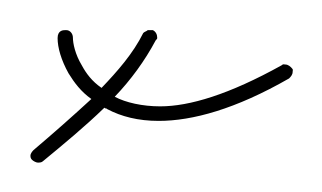

<svg xmlns="http://www.w3.org/2000/svg" viewBox="-34 -273 215 128"><path d="M66.4 -252.9H65.4H64.5C63.5 -252 62.5 -252 61.5 -251C54.7 -237.3 44.4 -225.6 33.7 -214.4C27.3 -218.8 23.4 -224.1 20.5 -229.5C16.1 -236.8 14.6 -244.1 14.6 -248C14.6 -250.5 12.7 -252.9 10.3 -252.9H9.3C8.3 -252.9 4.4 -252.9 4.4 -247.6C4.4 -241.2 6.8 -232.9 11.7 -224.1C15.6 -217.8 20 -211.9 26.9 -207C14.2 -195.3 1.5 -184.1 -11.7 -172.9C-12.7 -171.9 -13.7 -170.4 -13.7 -169.4C-13.7 -168.5 -13.7 -167.5 -12.7 -166.5C-11.7 -165.5 -9.8 -164.6 -8.8 -164.6C-7.8 -164.6 -6.3 -164.6 -5.4 -165.5C8.3 -176.8 22.5 -188.5 35.6 -201.2C36.6 -200.2 36.6 -201.2 37.6 -200.2C46.9 -195.3 58.1 -192.4 71.8 -192.4C94.2 -192.4 123 -200.2 158.7 -220.7C159.7 -221.7 161.1 -223.1 161.1 -225.1C161.1 -226.1 161.6 -226.6 160.6 -227.5C159.7 -228.5 158.2 -230 156.2 -230C155.3 -230 154.8 -230.5 153.8 -229.5C118.7 -210 92.3 -202.1 72.8 -202.1C61 -202.1 49.8 -204.6 42.5 -208.5C53.2 -219.7 62.5 -232.4 69.8 -246.1C70.8 -247.1 70.8 -247.1 70.8 -248C70.8 -250 69.8 -252 67.9 -252.9Z"/></svg>

Font: Oshawa
Style: Regular
Weight: 400
Designer: Sadat Fauzi
Foundry: Intuisi Creative
Version: Version 001.000